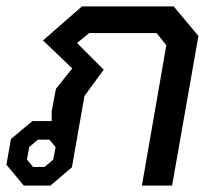

<svg xmlns="http://www.w3.org/2000/svg" viewBox="-27 -578 675 598"><path d="M-7 -65 7 -145 74 -201H134V-231L147 -301L198 -365L107 -452L228 -558H514L591 -466L509 0H415L491 -437L461 -475H251L213 -444L296 -361L236 -279L197 -57L130 0H47ZM112 -58 139 -81 146 -120 127 -143H91L64 -120L57 -81L76 -58Z"/></svg>

Font: Chakra Petch Medium
Style: Italic
Weight: 500
Italic angle: -10°
Designer: Katatrad Aksorn Co.,Ltd.
Foundry: Cadson Demak Co.,Ltd.
Version: Version 1.000; ttfautohint (v1.6)